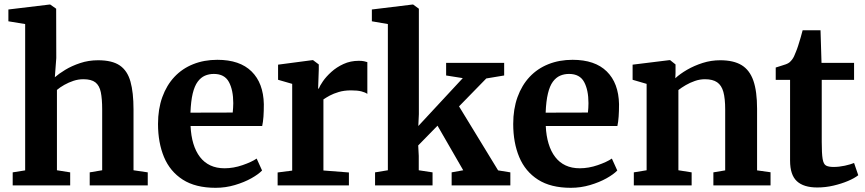

<svg xmlns="http://www.w3.org/2000/svg" viewBox="-20 -840 3921 870"><path d="M94 -68V-731L18 -743.5V-797L205 -819.5H207.5L234.5 -800.5L235 -577L228.5 -490Q246 -505.5 275.5 -523.5Q305 -541.5 343.2 -554.2Q381.5 -567 424.5 -567Q488.5 -567 523 -543.2Q557.5 -519.5 571.2 -470.2Q585 -421 585 -344V-68.5L649.5 -59V0H386.5V-59L443 -68.5V-344Q443 -392 436.8 -422.2Q430.5 -452.5 412.2 -466.8Q394 -481 357.5 -481Q335 -481 313 -473.8Q291 -466.5 271.5 -455.5Q252 -444.5 238 -432.5V-68.5L298 -59V0H37.5V-59Z M957 11Q866 11 808.2 -26Q750.5 -63 723.2 -128.2Q696 -193.5 696 -278Q696 -346 715.5 -400Q735 -454 770.5 -491.8Q806 -529.5 855.5 -549.2Q905 -569 965 -569Q1066.5 -569 1120 -516.2Q1173.5 -463.5 1175.5 -368Q1175.5 -335.5 1173.8 -311.2Q1172 -287 1168 -269H843.5Q845.5 -224.5 856.2 -189Q867 -153.5 886.2 -128.5Q905.5 -103.5 933.2 -90.5Q961 -77.5 997.5 -77.5Q1038 -77.5 1079.2 -91.8Q1120.5 -106 1143 -121.5L1167.5 -67.5Q1151.5 -50.5 1119 -32.2Q1086.5 -14 1044.2 -1.5Q1002 11 957 11ZM843 -329.5 1034.5 -330Q1035.5 -340 1036.2 -351Q1037 -362 1037 -372.5Q1037 -432 1017.2 -468.5Q997.5 -505 949 -505Q927 -505 908.5 -497Q890 -489 875.8 -469.8Q861.5 -450.5 853.2 -416.2Q845 -382 843 -329.5Z M1238 0V-58.5L1304 -67V-460L1240 -478.5V-547L1395.5 -567.5H1398.5L1424.5 -548V-526L1421.5 -438.5H1424.5Q1429 -451 1443.5 -472Q1458 -493 1481.5 -514.2Q1505 -535.5 1536.5 -550Q1568 -564.5 1606 -564.5Q1620 -564.5 1629.5 -562.5Q1639 -560.5 1644.5 -558.5V-414.5Q1635 -421.5 1617.5 -426Q1600 -430.5 1571 -430.5Q1539.5 -430.5 1515.2 -423.2Q1491 -416 1474 -406.8Q1457 -397.5 1445.5 -389.5V-67.5L1561 -58.5V0Z M1679.5 0V-59L1737.5 -68.5V-731L1665 -743.5V-797L1849.5 -819.5H1852L1878 -800.5V-322.5L1875.5 -269L2077 -486L2001.5 -498V-555H2264.5V-498L2183.5 -484.5L2060 -358L2237 -68L2292.5 -59V0H2026.5V-59L2079 -68.5L1962.5 -270.5L1875 -181L1877.5 -133.5V-68.5L1940 -59V0Z M2566.5 11Q2475.5 11 2417.8 -26Q2360 -63 2332.8 -128.2Q2305.5 -193.5 2305.5 -278Q2305.5 -346 2325 -400Q2344.5 -454 2380 -491.8Q2415.5 -529.5 2465 -549.2Q2514.5 -569 2574.5 -569Q2676 -569 2729.5 -516.2Q2783 -463.5 2785 -368Q2785 -335.5 2783.2 -311.2Q2781.5 -287 2777.5 -269H2453Q2455 -224.5 2465.8 -189Q2476.5 -153.5 2495.8 -128.5Q2515 -103.5 2542.8 -90.5Q2570.5 -77.5 2607 -77.5Q2647.5 -77.5 2688.8 -91.8Q2730 -106 2752.5 -121.5L2777 -67.5Q2761 -50.5 2728.5 -32.2Q2696 -14 2653.8 -1.5Q2611.5 11 2566.5 11ZM2452.5 -329.5 2644 -330Q2645 -340 2645.8 -351Q2646.5 -362 2646.5 -372.5Q2646.5 -432 2626.8 -468.5Q2607 -505 2558.5 -505Q2536.5 -505 2518 -497Q2499.5 -489 2485.2 -469.8Q2471 -450.5 2462.8 -416.2Q2454.5 -382 2452.5 -329.5Z M2910 -68.5V-460L2846.5 -478.5V-547L3013 -567.5H3016.5L3041 -548V-509.5L3040 -485.5Q3061 -505 3093.2 -523.8Q3125.5 -542.5 3164 -554.8Q3202.5 -567 3243.5 -567Q3304 -567 3340.5 -544.8Q3377 -522.5 3393.8 -474.2Q3410.5 -426 3410.5 -347V-68L3471.5 -59.5V0H3212.5V-59L3266 -68V-344Q3266 -393.5 3257.8 -423.5Q3249.5 -453.5 3229.5 -467.2Q3209.5 -481 3174.5 -481Q3151 -481 3128.8 -473.2Q3106.5 -465.5 3087.2 -454.2Q3068 -443 3054 -432V-68.5L3114 -59V0H2852V-59Z M3683 9.5Q3621.5 9.5 3590.8 -19Q3560 -47.5 3560 -112V-478H3495V-534Q3506.5 -538 3518.8 -541.5Q3531 -545 3541.2 -548.8Q3551.5 -552.5 3558 -558Q3564.5 -564 3569.2 -570.2Q3574 -576.5 3578 -584.8Q3582 -593 3586 -604Q3591.5 -616.5 3597 -634Q3602.5 -651.5 3608 -670Q3613.5 -688.5 3617 -703H3698L3702.5 -555H3850V-478H3703.5V-197Q3703.5 -144.5 3707.5 -120.2Q3711.5 -96 3723 -89.8Q3734.5 -83.5 3757 -83.5Q3782 -83.5 3808.2 -89.2Q3834.5 -95 3850 -101.5L3869 -46Q3852 -32.5 3822.5 -20Q3793 -7.5 3756.8 1Q3720.5 9.5 3683 9.5Z"/></svg>

Font: Merriweather 20pt
Style: Bold
Weight: 700
Version: Version 2.100